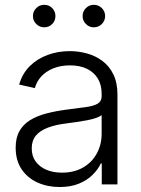

<svg xmlns="http://www.w3.org/2000/svg" viewBox="-20 -752 576 783"><path d="M223.1 10.7Q173.8 10.7 133.1 -7.6Q92.3 -25.9 68.1 -61.8Q43.9 -97.7 43.9 -149.9Q43.9 -190.4 59.3 -217.5Q74.7 -244.6 102.8 -262Q130.9 -279.3 169.2 -289.3Q207.5 -299.3 253.4 -305.2Q299.8 -311 331.1 -315.4Q362.3 -319.8 378.4 -329.3Q394.5 -338.9 394.5 -358.9V-370.1Q394.5 -405.3 379.2 -431.2Q363.8 -457 335 -471.2Q306.2 -485.4 265.6 -485.4Q226.6 -485.4 196.5 -472.9Q166.5 -460.4 147.7 -439.5Q128.9 -418.5 122.1 -392.6L58.1 -407.2Q71.3 -452.6 101.8 -482.7Q132.3 -512.7 174.6 -528.1Q216.8 -543.5 264.6 -543.5Q300.3 -543.5 335 -533.9Q369.6 -524.4 397.7 -503.4Q425.8 -482.4 442.4 -448.5Q459 -414.6 459 -366.2V0H395V-85.4H391.1Q379.9 -61 357.4 -38.8Q335 -16.6 301.5 -2.9Q268.1 10.7 223.1 10.7ZM232.4 -47.9Q282.7 -47.9 319.1 -69.1Q355.5 -90.3 375 -126.5Q394.5 -162.6 394.5 -206.5V-282.7Q387.2 -276.4 371.8 -271Q356.4 -265.6 335.9 -261.7Q315.4 -257.8 293.7 -254.6Q272 -251.5 252.9 -249Q208 -243.7 175.8 -231.7Q143.6 -219.7 126.5 -199.2Q109.4 -178.7 109.4 -147Q109.4 -115.2 125.5 -93.3Q141.6 -71.3 169.2 -59.6Q196.8 -47.9 232.4 -47.9ZM362.8 -640.6Q343.8 -640.6 330.3 -654.1Q316.9 -667.5 316.9 -686.5Q316.9 -705.6 330.3 -719Q343.8 -732.4 362.8 -732.4Q381.8 -732.4 395.3 -719Q408.7 -705.6 408.7 -686.5Q408.7 -667.5 395.3 -654.1Q381.8 -640.6 362.8 -640.6ZM160.6 -640.6Q141.6 -640.6 127.9 -654.1Q114.3 -667.5 114.3 -686.5Q114.3 -705.6 127.9 -719Q141.6 -732.4 160.6 -732.4Q179.7 -732.4 192.9 -719Q206.1 -705.6 206.1 -686.5Q206.1 -667.5 192.9 -654.1Q179.7 -640.6 160.6 -640.6Z"/></svg>

Font: Inter 20pt Light
Style: Regular
Weight: 300
Version: Version 4.001;git-66647c0bb